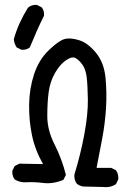

<svg xmlns="http://www.w3.org/2000/svg" viewBox="-20 -784 540 795"><path d="M405.3 -9.8 325.2 -11.7Q309.6 -13.7 297.9 -23.4Q286.1 -39.1 288.1 -61.5Q313.5 -143.6 329.1 -227.5Q344.7 -311.5 343.8 -372.1Q342.8 -432.6 338.9 -464.8Q335 -497.1 321.3 -516.1Q307.6 -535.2 293 -543.5Q278.3 -551.8 252.9 -534.2Q227.5 -516.6 207.5 -481.4Q187.5 -446.3 181.6 -403.3Q175.8 -360.4 175.8 -302.7Q175.8 -245.1 206.1 -185.5Q236.3 -126 252.9 -59.6L242.2 -39.1Q199.2 -21.5 159.2 -26.4Q119.1 -31.2 90.8 -29.3Q62.5 -27.3 41 -41Q29.3 -55.7 31.2 -77.1L41 -96.7L60.5 -106.4L158.2 -104.5Q125 -163.1 112.3 -224.6Q99.6 -286.1 100.6 -351.6Q101.6 -417 121.1 -476.6Q140.6 -536.1 181.6 -575.7Q222.7 -615.2 246.6 -622.1Q270.5 -628.9 307.1 -617.7Q343.8 -606.4 377.4 -565.4Q411.1 -524.4 417 -460.9Q422.9 -397.5 418.9 -335Q415 -272.5 403.3 -210.9Q391.6 -149.4 379.9 -88.9H440.4L460 -79.1Q471.7 -63.5 469.7 -41L460 -21.5Q436.5 -5.9 405.3 -9.8ZM68.4 -578.1 48.8 -587.9Q39.1 -603.5 37.1 -621.1Q46.9 -656.2 61.5 -688.5Q76.2 -720.7 95.7 -752Q111.3 -765.6 132.8 -763.7L152.3 -753.9Q164.1 -740.2 162.1 -718.8Q146.5 -687.5 131.8 -654.3Q117.2 -621.1 103.5 -587.9Q89.8 -576.2 68.4 -578.1Z"/></svg>

Font: JasonHandwriting1
Style: Regular
Weight: 400
Version: Version 1.48.20